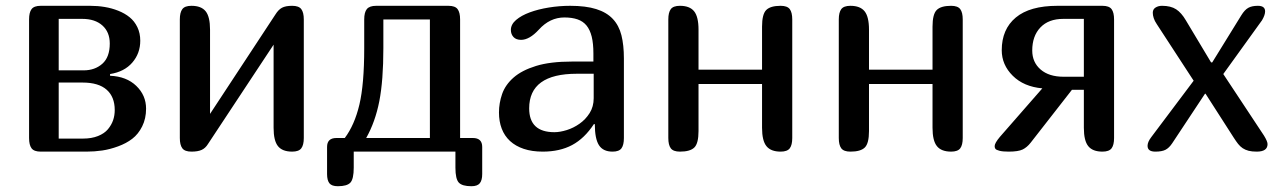

<svg xmlns="http://www.w3.org/2000/svg" viewBox="-20 -522 4418 661"><path d="M80.1 -455.1Q80.1 -479 88.6 -490.5Q97.2 -502 120.1 -502H290Q316.4 -502 340.3 -498Q364.3 -494.1 387 -485.1Q409.7 -476.1 426.3 -462.6Q442.9 -449.2 452.9 -428.5Q462.9 -407.7 462.9 -381.8Q462.9 -338.4 435.5 -306.6Q408.2 -274.9 358.9 -267.1V-261.2Q415.5 -258.8 449.2 -226.3Q482.9 -193.8 482.9 -147.9Q482.9 -113.8 469.5 -86.9Q456.1 -60.1 435.3 -44.2Q414.6 -28.3 386.5 -18.1Q358.4 -7.8 332 -3.9Q305.7 0 277.8 0H120.1Q97.2 0 88.6 -11.5Q80.1 -22.9 80.1 -46.9ZM182.1 -237.8V-44.9H266.1Q295.4 -44.9 317.4 -53.7Q339.4 -62.5 351.6 -77.1Q363.8 -91.8 369.4 -108.2Q375 -124.5 375 -143.1Q375 -188.5 347.2 -213.1Q319.3 -237.8 264.2 -237.8ZM182.1 -279.8H268.1Q306.6 -279.8 332.3 -302.5Q357.9 -325.2 357.9 -372.1Q357.9 -411.6 332.5 -434.3Q307.1 -457 263.2 -457H182.1Z M1025.9 -455.1V-46.9Q1025.9 -22.9 1017.3 -11.5Q1008.8 0 985.8 0Q952.1 0 937 -18.8Q921.9 -37.6 921.9 -82V-368.2L695.8 -25.9Q687 -11.7 674.1 -5.9Q661.1 0 639.2 0Q616.2 0 607.7 -11.5Q599.1 -22.9 599.1 -46.9V-455.1Q599.1 -479 607.7 -490.5Q616.2 -502 639.2 -502Q672.9 -502 688 -483.2Q703.1 -464.4 703.1 -419.9V-129.9L928.2 -472.2Q938.5 -488.8 950.9 -495.4Q963.4 -502 985.8 -502Q1008.8 -502 1017.3 -490.5Q1025.9 -479 1025.9 -455.1Z M1138.2 -46.9H1167Q1200.7 -91.8 1217.3 -161.9Q1233.9 -231.9 1233.9 -356V-455.1Q1233.9 -479.5 1242.9 -490.7Q1252 -502 1274.9 -502H1523.9Q1546.9 -502 1555.4 -490.5Q1564 -479 1564 -455.1V-46.9H1607.9Q1640.1 -46.9 1640.1 -16.1V77.1Q1640.1 98.6 1631.8 108.9Q1623.5 119.1 1603 119.1Q1571.3 119.1 1559.6 106.7Q1547.9 94.2 1547.9 55.2V0H1197.8V55.2Q1197.8 94.2 1186.3 106.7Q1174.8 119.1 1143.1 119.1Q1122.1 119.1 1114 108.9Q1106 98.6 1106 77.1V-16.1Q1106 -46.9 1138.2 -46.9ZM1240.7 -46.9H1460V-455.1H1299.8V-356Q1299.8 -245.1 1285.9 -173.8Q1272 -102.5 1240.7 -46.9Z M2027.8 -94.2 2024.9 -95.2Q1992.2 -45.4 1949.7 -22.7Q1907.2 0 1848.6 0Q1811.5 0 1783.2 -9.5Q1754.9 -19 1735.8 -36.6Q1716.8 -54.2 1707.3 -79.1Q1697.8 -104 1697.8 -134.8Q1697.8 -167 1708.7 -198.5Q1719.7 -230 1748 -254.9Q1776.4 -279.8 1825.2 -294.9Q1874 -310.1 1949.7 -310.1H2022.9V-337.9Q2022.9 -372.1 2017.1 -395.8Q2011.2 -419.4 1999.3 -434.1Q1987.3 -448.7 1968.3 -455.3Q1949.2 -461.9 1922.9 -461.9Q1873 -461.9 1835 -419.9Q1802.7 -384.8 1773.9 -384.8Q1756.8 -384.8 1747.8 -394.5Q1738.8 -404.3 1738.8 -418.9Q1738.8 -438 1756.8 -453.4Q1774.9 -468.8 1804 -479.5Q1833 -490.2 1869.4 -496.1Q1905.8 -502 1942.9 -502Q1997.1 -502 2032.7 -490.7Q2068.4 -479.5 2089.6 -457Q2110.8 -434.6 2119.4 -400.6Q2127.9 -366.7 2127.9 -320.8V-46.9Q2127.9 -22.9 2119.6 -11.5Q2111.3 0 2088.9 0Q2056.2 0 2042 -22.2Q2027.8 -44.4 2027.8 -94.2ZM2023.9 -268.1H1965.8Q1801.8 -268.1 1801.8 -148.9Q1801.8 -66.9 1888.7 -66.9Q1907.7 -66.9 1931.2 -74.2Q1954.6 -81.5 1975.3 -96.2Q1996.1 -110.8 2010 -132.8Q2023.9 -154.8 2023.9 -184.1Z M2707.5 -455.1V-46.9Q2707.5 -22.9 2699 -11.5Q2690.4 0 2667.5 0Q2633.8 0 2618.7 -18.8Q2603.5 -37.6 2603.5 -82V-232.9H2384.8V-70.8Q2384.8 -28.3 2370.4 -14.2Q2356 0 2320.8 0Q2297.9 0 2289.3 -11.5Q2280.8 -22.9 2280.8 -46.9V-455.1Q2280.8 -479 2289.3 -490.5Q2297.9 -502 2320.8 -502Q2354.5 -502 2369.6 -483.2Q2384.8 -464.4 2384.8 -419.9V-282.2H2603.5V-430.2Q2603.5 -473.1 2617.9 -487.5Q2632.3 -502 2667.5 -502Q2690.4 -502 2699 -490.5Q2707.5 -479 2707.5 -455.1Z M3294.4 -455.1V-46.9Q3294.4 -22.9 3285.9 -11.5Q3277.3 0 3254.4 0Q3220.7 0 3205.6 -18.8Q3190.4 -37.6 3190.4 -82V-232.9H2971.7V-70.8Q2971.7 -28.3 2957.3 -14.2Q2942.9 0 2907.7 0Q2884.8 0 2876.2 -11.5Q2867.7 -22.9 2867.7 -46.9V-455.1Q2867.7 -479 2876.2 -490.5Q2884.8 -502 2907.7 -502Q2941.4 -502 2956.5 -483.2Q2971.7 -464.4 2971.7 -419.9V-282.2H3190.4V-430.2Q3190.4 -473.1 3204.8 -487.5Q3219.2 -502 3254.4 -502Q3277.3 -502 3285.9 -490.5Q3294.4 -479 3294.4 -455.1Z M3404.3 -19Q3404.3 -29.3 3422.4 -50.8L3568.4 -217.8Q3504.4 -223.6 3466.6 -261.2Q3428.7 -298.8 3428.7 -349.1Q3428.7 -421.4 3477.1 -461.7Q3525.4 -502 3620.6 -502H3775.4Q3798.3 -502 3806.9 -490.5Q3815.4 -479 3815.4 -455.1V-46.9Q3815.4 -22.9 3806.9 -11.5Q3798.3 0 3775.4 0Q3741.7 0 3726.6 -18.8Q3711.4 -37.6 3711.4 -82V-212.9H3670.4L3528.3 -30.8Q3515.6 -14.6 3500.5 -7.3Q3485.4 0 3452.6 0Q3432.1 0 3420.9 -2.9Q3409.7 -5.9 3407 -9.5Q3404.3 -13.2 3404.3 -19ZM3533.7 -348.1Q3533.7 -307.6 3562.5 -282.7Q3591.3 -257.8 3641.6 -257.8H3711.4V-457H3640.6Q3589.8 -457 3561.8 -427.5Q3533.7 -397.9 3533.7 -348.1Z M3943.4 -49.8 4089.4 -244.1 3962.4 -439Q3955.1 -449.7 3951.9 -459.7Q3948.7 -469.7 3948.7 -478Q3948.7 -490.2 3958.3 -496.1Q3967.8 -502 3980.5 -502Q4010.7 -502 4029.1 -490Q4047.4 -478 4062.5 -452.1L4149.4 -307.1H4153.3L4253.4 -469.2Q4265.1 -488.3 4277.6 -495.1Q4290 -502 4310.5 -502Q4335.4 -502 4335.4 -482.9Q4335.4 -470.2 4324.7 -452.1L4191.4 -267.1L4331.5 -55.2Q4343.8 -35.2 4343.8 -25.9Q4343.8 0 4306.6 0Q4290 0 4278.6 -2.9Q4267.1 -5.9 4258.3 -11.7Q4249.5 -17.6 4242.4 -26.6Q4235.4 -35.6 4227.5 -47.9L4130.4 -199.2H4128.4L4015.6 -28.8Q4004.9 -12.7 3992.4 -6.3Q3980 0 3957.5 0Q3930.7 0 3930.7 -20Q3930.7 -33.2 3943.4 -49.8Z"/></svg>

Font: Marmelad
Style: Regular
Weight: 400
Designer: Manvel Shmavonyan
Foundry: Cyreal (www.cyreal.org)
Version: Version 1.000